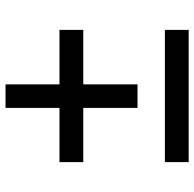

<svg xmlns="http://www.w3.org/2000/svg" viewBox="-24 -704 702 694"><g transform="rotate(-90 327.0 -357.0)"><path d="M369 -493H566V-407H369V-211H284V-407H88V-493H284V-688H369ZM88 -112H566V-26H88Z"/></g></svg>

Font: SUIT Medium
Style: Regular
Weight: 500
Designer: Sunn Youn; Korean Glyphs from Source Han Sans (Sandoll Communications; Soo-young Jang, Joo-yeon Kang)
Foundry: Sunn
Version: Version 1.120